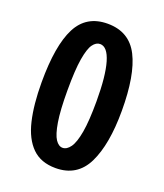

<svg xmlns="http://www.w3.org/2000/svg" viewBox="-129 -759 733 859"><g transform="rotate(20 237.5 -329.5)"><path d="M236 14Q166 14 124.5 -27Q83 -68 65 -144Q47 -220 47 -326Q47 -501 91 -587Q135 -673 236 -673Q339 -673 383.5 -585.5Q428 -498 428 -328Q428 -168 383.5 -77Q339 14 236 14ZM235 -82Q255 -82 271.5 -105Q288 -128 297.5 -182Q307 -236 307 -330Q307 -450 288.5 -513Q270 -576 235 -576Q216 -576 201 -555.5Q186 -535 177 -482Q168 -429 168 -331Q168 -236 177 -181.5Q186 -127 201 -104.5Q216 -82 235 -82Z"/></g></svg>

Font: Bricolage Grotesque 12pt Condensed SemiBold
Style: Regular
Weight: 600
Width: 3
Designer: Mathieu Triay
Foundry: Atelier Triay
Version: Version 1.001; ttfautohint (v1.8.4.7-5d5b);gftools[0.9.33.de